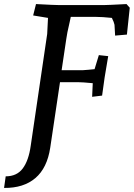

<svg xmlns="http://www.w3.org/2000/svg" viewBox="-82 -730 658 944"><path d="M69 -13 150 -563Q151 -573 154 -642L81 -654L95 -710Q188 -705 210 -705H428Q445 -705 540 -710L556 -692L542 -560L484 -555L481 -608Q479 -620 468 -642Q420 -647 390 -647H266L260 -619Q247 -564 244 -539L221 -385H327L353 -387L383 -390L404 -459L450 -454Q430 -342 420 -260L371 -254L374 -321Q322 -326 299 -326H213L165 -4Q150 96 92 145.5Q34 195 -62 194L-54 137Q1 137 30 98Q59 59 69 -13Z"/></svg>

Font: Andada Pro Medium
Style: Italic
Weight: 500
Italic angle: -7°
Designer: Carolina Giovagnoli
Foundry: Huerta Tipografica
Version: Version 3.005; ttfautohint (v1.8.4)